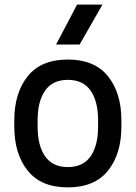

<svg xmlns="http://www.w3.org/2000/svg" viewBox="-20 -800 588 832"><path d="M424 -780 325 -607H223L314 -780ZM42 -251V-279Q42 -397 100 -469.5Q158 -542 274 -542Q390 -542 448 -469.5Q506 -397 506 -279V-251Q506 -133 448 -60.5Q390 12 274 12Q158 12 100 -60.5Q42 -133 42 -251ZM405 -251V-279Q405 -361 372.5 -407.5Q340 -454 274 -454Q208 -454 175.5 -407.5Q143 -361 143 -279V-251Q143 -169 175.5 -122.5Q208 -76 274 -76Q340 -76 372.5 -122.5Q405 -169 405 -251Z"/></svg>

Font: Coupeur_Texte
Style: Regular
Weight: 400
Designer: Léa Rolland
Version: Version 1.000;PS 001.000;hotconv 1.0.88;makeotf.lib2.5.64775